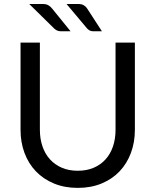

<svg xmlns="http://www.w3.org/2000/svg" viewBox="-20 -929 776 958"><path d="M368 -77Q412.5 -77 447.5 -92Q482.5 -107 506.8 -134Q531 -161 543.8 -198.5Q556.5 -236 556.5 -281V-716.5H653V-281Q653 -219 633.2 -166Q613.5 -113 576.8 -74.2Q540 -35.5 487 -13.5Q434 8.5 368 8.5Q302 8.5 249 -13.5Q196 -35.5 159 -74.2Q122 -113 102.2 -166Q82.5 -219 82.5 -281V-716.5H179V-281.5Q179 -236.5 191.8 -199Q204.5 -161.5 228.8 -134.5Q253 -107.5 288.2 -92.2Q323.5 -77 368 -77ZM371 -909Q387 -909 397.2 -903.2Q407.5 -897.5 414.5 -887L488.5 -773H445.5Q435.5 -773 428.8 -776.2Q422 -779.5 415 -786.5L312 -909ZM194 -909Q210 -909 220.5 -903.2Q231 -897.5 239.5 -887L332 -773H284Q274 -773 266.2 -776.2Q258.5 -779.5 250.5 -786.5L126 -909Z"/></svg>

Font: Lato-Regular
Style: Regular
Weight: 400
Designer: Lukasz Dziedzic with Adam Twardoch and Botio Nikoltchev
Foundry: tyPoland Lukasz Dziedzic
Version: Version 2.015; 2015-08-06; http://www.latofonts.com/